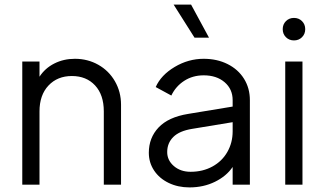

<svg xmlns="http://www.w3.org/2000/svg" viewBox="-20 -804 1414 836"><path d="M77 -536H152V-470Q176 -507 216.5 -527.5Q257 -548 306 -548Q362 -548 408 -522Q454 -496 480.5 -450Q507 -404 507 -348V0H432V-319Q432 -391 394 -432Q356 -473 293 -473Q230 -473 191 -431.5Q152 -390 152 -319V0H77Z M628 -139Q628 -204 670.5 -249Q713 -294 799 -308L993 -340V-368Q993 -416 958 -446Q923 -476 867 -476Q819 -476 782 -452Q745 -428 726 -388L658 -425Q681 -477 740.5 -512.5Q800 -548 867 -548Q925 -548 971 -525Q1017 -502 1042.5 -461Q1068 -420 1068 -368V0H993V-77Q966 -37 916 -12.5Q866 12 805 12Q755 12 714.5 -7.5Q674 -27 651 -61.5Q628 -96 628 -139ZM810 -56Q863 -56 905 -79Q947 -102 970 -142.5Q993 -183 993 -232V-272L817 -243Q761 -234 734.5 -207.5Q708 -181 708 -142Q708 -106 737 -81Q766 -56 810 -56ZM736 -784H812L890 -640H827Z M1222 -536H1297V0H1222ZM1260 -726Q1281 -726 1295 -712Q1309 -698 1309 -677Q1309 -656 1295 -642Q1281 -628 1260 -628Q1239 -628 1225 -642Q1211 -656 1211 -677Q1211 -698 1225 -712Q1239 -726 1260 -726Z"/></svg>

Font: Eudoxus Sans
Style: Regular
Weight: 400
Designer: Stijn de Vries
Foundry: tokotype
Version: Version 2.005